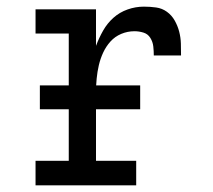

<svg xmlns="http://www.w3.org/2000/svg" viewBox="-20 -558 640 578"><path d="M87 0V-74H187V-457H87V-530H269V-420Q278 -444 290.5 -466Q303 -488 321.5 -504.5Q340 -521 364 -529.5Q388 -538 413 -538Q432 -538 450 -535.5Q468 -533 482.5 -522.5Q497 -512 506 -496Q515 -480 519.5 -462.5Q524 -445 524.5 -427Q525 -409 525 -391H443Q443 -404 441.5 -418Q440 -432 432.5 -444Q425 -456 411.5 -460Q398 -464 385 -464Q364 -464 345 -456Q326 -448 312.5 -433Q299 -418 290.5 -399.5Q282 -381 277.5 -361.5Q273 -342 271 -321.5Q269 -301 269 -281V-74H390V0ZM100 -229V-301H402V-229Z"/></svg>

Font: Iosevka Slab Extended
Style: Regular
Weight: 400
Width: 7
Monospace: yes
Designer: Belleve Invis
Foundry: Belleve Invis
Version: Version 11.1.1; ttfautohint (v1.8.3)